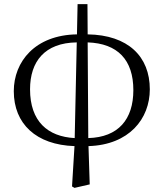

<svg xmlns="http://www.w3.org/2000/svg" viewBox="-20 -696 794 933"><path d="M406 -490C552 -485 628 -405 628 -258C628 -116 555 -29 409 -25ZM343 -25C212 -32 126 -106 126 -262C126 -397 197 -488 353 -490ZM405 -676H357L354 -529C150 -526 47 -396 47 -253C47 -94 156 8 342 14L330 210L342 217L416 200L410 14C608 8 708 -119 708 -262C708 -421 603 -526 406 -529Z"/></svg>

Font: Source Han Serif AKR9
Style: Regular
Weight: 400
Designer: Ryoko NISHIZUKA 西塚涼子 (kana & ideographs); Frank Grießhammer (Latin, Greek & Cyrillic); Sandoll Communications 산돌커뮤니케이션, 
Foundry: Adobe Systems Incorporated
Version: Version 1.005;hotconv 1.0.107;makeotfexe 2.5.65593